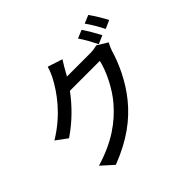

<svg xmlns="http://www.w3.org/2000/svg" viewBox="-210 -1097 1421 1421"><g transform="rotate(-45 500.0 -386.5)"><path d="M771 -808 707 -781C734 -743 766 -683 786 -643L852 -671C832 -710 796 -772 771 -808ZM884 -851 820 -824C848 -786 881 -729 902 -686L967 -715C949 -751 911 -814 884 -851ZM517 -754 401 -792C393 -763 376 -723 364 -702C317 -614 224 -476 50 -371L138 -306C242 -376 328 -464 391 -550H704C686 -466 626 -340 552 -255C463 -152 344 -63 151 -6L244 78C431 6 552 -86 644 -199C734 -309 793 -443 820 -539C827 -559 838 -584 848 -600L766 -650C747 -644 719 -640 691 -640H450L465 -666C476 -686 497 -724 517 -754Z"/></g></svg>

Font: Noto Sans TC Medium
Style: Regular
Weight: 500
Designer: Ryoko NISHIZUKA 西塚涼子 (kana, bopomofo & ideographs); Paul D. Hunt (Latin, Greek & Cyrillic); Sandoll Communications 산돌커뮤니
Foundry: Adobe
Version: Version 2.004;hotconv 1.0.118;makeotfexe 2.5.65603